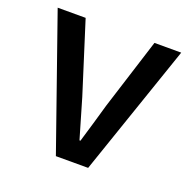

<svg xmlns="http://www.w3.org/2000/svg" viewBox="-103 -653 752 755"><g transform="rotate(20 272.5 -275.5)"><path d="M207 0H342L531 -551H419L325 -254C310 -200 293 -144 277 -90H273C257 -144 241 -200 225 -254L131 -551H14Z"/></g></svg>

Font: Noto Sans CJK SC Medium
Style: Regular
Weight: 500
Designer: Ryoko NISHIZUKA 西塚涼子 (kana, bopomofo & ideographs); Paul D. Hunt (Latin, Greek & Cyrillic); Sandoll Communications 산돌커뮤니
Foundry: Adobe
Version: Version 2.004;hotconv 1.0.118;makeotfexe 2.5.65603